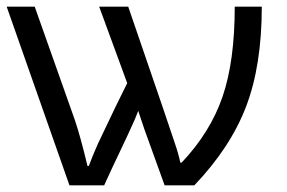

<svg xmlns="http://www.w3.org/2000/svg" viewBox="-20 -555 859 575"><path d="M412 -169 473 0H562Q670 -113 717 -236Q764 -359 764 -535H683Q683 -372 646.5 -265.5Q610 -159 524 -68H520Q515 -93 504 -125Q496 -151 364 -535H277L361 -306Q324 -232 294 -168L273 -124Q255 -83 246 -58H242Q221 -146 204 -196L84 -535H0L188 0H292L314 -48Q375 -176 384 -198L394 -223Q412 -169 412 -169Z"/></svg>

Font: OpenSansMMV
Style: Regular
Weight: 400
Designer: Steve Matteson
Foundry: Ascender Corporation
Version: Version 4.000